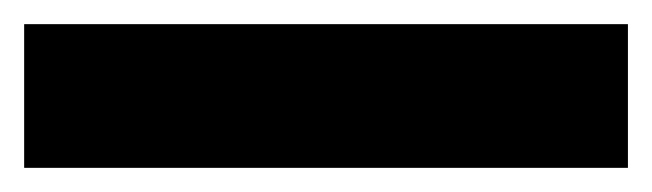

<svg xmlns="http://www.w3.org/2000/svg" viewBox="-20 38 540 159"><path d="M500 177V58H0V177Z"/></svg>

Font: UULA Sans
Style: Bold
Weight: 700
Designer: Mohamed Gaber, Laura Garcia Mut
Foundry: Kief Type Foundry
Version: Version 3.006;hotconv 1.0.109;makeotfexe 2.5.65596